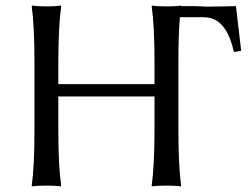

<svg xmlns="http://www.w3.org/2000/svg" viewBox="-20 -668 893 691"><path d="M631.8 -646H681.2Q689.5 -646 706.5 -645Q722.2 -644 729 -644Q749 -644 783.2 -645Q814 -646 829.1 -646L848.1 -484.9L821.8 -481Q797.9 -588.9 735.4 -603.5Q723.6 -606 711.9 -606H630.9Q629.9 -606 627.4 -606Q622.1 -544.9 622.1 -444.8V-200.2Q622.1 -71.3 631.8 0L629.9 2.9Q611.8 0 579.1 0Q545.4 0 526.9 2.9L525.9 0Q535.6 -68.4 536.1 -200.2V-320.8H189.9V-200.2Q189.9 -71.3 200.2 0L198.2 2.9Q180.2 0 147 0Q113.3 0 95.2 2.9L94.2 0Q104 -68.4 104 -200.2V-444.8Q104 -573.7 94.2 -645L96.2 -647.9Q114.3 -645 147 -645Q180.7 -645 199.2 -647.9L200.2 -645Q190.4 -578.1 189.9 -444.8V-365.2H536.1V-444.8Q536.1 -573.7 525.9 -645L527.8 -647.9Q545.9 -645 579.1 -645Q612.8 -645 630.9 -647.9Z"/></svg>

Font: Linux Biolinum O
Style: Regular
Weight: 400
Designer: Philipp H. Poll
Foundry: Philipp H. Poll
Version: Version 1.0.4